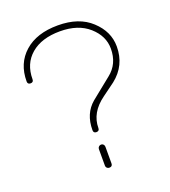

<svg xmlns="http://www.w3.org/2000/svg" viewBox="-132 -807 807 913"><g transform="rotate(-20 271.0 -350.0)"><path d="M35 -510Q35 -601 96.5 -655.5Q158 -710 265 -710Q372 -710 433 -653Q495 -596 495 -520Q495 -424 420 -365L356 -318Q280 -263 280 -185Q280 -170 265 -170Q250 -170 250 -185Q250 -269 306 -316L358 -358L409 -399Q465 -443 465 -520Q465 -584 411 -632Q357 -680 265 -680Q172 -680 118.5 -634.5Q65 -589 65 -510Q65 -495 50 -495Q35 -495 35 -510ZM265 10Q281 10 281 -6V-90Q281 -97 276.5 -102Q272 -107 265 -107Q258 -107 253 -102Q248 -97 248 -90V-6Q248 1 253 5.5Q258 10 265 10Z"/></g></svg>

Font: ClassicType
Style: Regular
Weight: 400
Version: Version 1.004